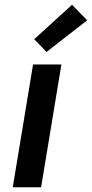

<svg xmlns="http://www.w3.org/2000/svg" viewBox="-20 -793 389 813"><path d="M34 0 120 -520H240L154 0ZM177 -573 125 -627 285 -773 349 -707Z"/></svg>

Font: Iosevka Aile
Style: Bold Italic
Weight: 700
Italic angle: -9°
Designer: Belleve Invis
Foundry: Belleve Invis
Version: Version 28.0.1; ttfautohint (v1.8.4)